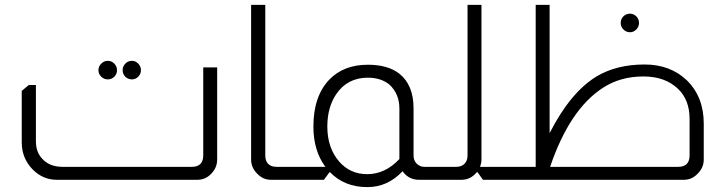

<svg xmlns="http://www.w3.org/2000/svg" viewBox="-20 -736 2956 786"><path d="M421 -487Q437 -487 448 -475.5Q459 -464 459 -449Q459 -433 448 -422Q437 -411 421 -411Q406 -411 394.5 -422Q383 -433 383 -449Q383 -464 394.5 -475.5Q406 -487 421 -487ZM520 -487Q535 -487 546 -475.5Q557 -464 557 -449Q557 -433 546 -422Q535 -411 520 -411Q504 -411 493 -422Q482 -433 482 -449Q482 -464 493 -475.5Q504 -487 520 -487ZM869 -460V-83Q869 -49 844 -24Q821 0 788 0H212Q156 0 114 -42Q69 -88 69 -153V-364L98 -388H127V-158Q127 -114 152 -87Q182 -53 236 -53H765Q812 -53 812 -100V-460Z M1066 -716V-100Q1066 -78 1077 -66Q1089 -53 1112 -53H1117V0H1089Q1057 0 1034 -24Q1008 -49 1008 -83V-716Z M1312 -53Q1263 -119 1263 -218Q1263 -342 1328 -410Q1387 -471 1486 -471Q1567 -471 1614 -435Q1673 -389 1673 -292V-100Q1673 -79 1685 -67Q1699 -53 1716 -53H1720V0H1695Q1653 0 1628 -35Q1567 30 1484 30Q1390 30 1331 -31H1329L1306 0H1109V-53ZM1615 -292Q1615 -351 1575 -389Q1540 -418 1486 -418Q1402 -418 1356 -350Q1320 -296 1320 -218Q1320 -130 1369 -74Q1414 -23 1483 -23Q1557 -23 1615 -85Z M1951 -716V-83Q1951 -69 1945 -53H2000V0H1957L1935 -31H1932Q1906 0 1870 0H1712V-53H1847Q1871 -53 1883 -67Q1894 -79 1894 -100V-716Z M2230 -716V-191Q2315 -358 2422 -423Q2504 -472 2619 -472Q2723 -472 2791 -408Q2861 -340 2861 -230V-83Q2861 -49 2835 -24Q2812 0 2780 0H1993V-53H2173V-716ZM2559 -680Q2574 -680 2585 -669Q2596 -658 2596 -642Q2596 -627 2585 -615.5Q2574 -604 2559 -604Q2543 -604 2532 -615.5Q2521 -627 2521 -642Q2521 -658 2532 -669Q2543 -680 2559 -680ZM2803 -249Q2803 -327 2756 -372Q2703 -423 2614 -423Q2520 -423 2449 -377Q2312 -289 2232 -53H2756Q2803 -53 2803 -100Z"/></svg>

Font: Almarai Light
Style: Regular
Weight: 300
Designer: Boutros International 2019
Foundry: Created by Boutros International 2019
Version: Version 1.10